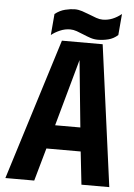

<svg xmlns="http://www.w3.org/2000/svg" viewBox="-58 -904 661 948"><g transform="rotate(5 272.5 -430.0)"><path d="M319 -612 227 -281H352ZM382 0 364 -163H194L148 0H5L224 -700H426L520 0ZM176 -828Q200 -847 227 -853.5Q254 -860 274 -860Q292 -860 310.5 -854Q329 -848 347.5 -840.5Q366 -833 383 -827Q400 -821 415 -821Q441 -821 464 -830.5Q487 -840 508 -857L499 -752Q478 -733 452 -726.5Q426 -720 400 -720Q381 -720 363 -726Q345 -732 327.5 -739.5Q310 -747 293 -753Q276 -759 260 -759Q234 -759 209 -748Q184 -737 167 -723Z"/></g></svg>

Font: Share
Style: Bold Italic
Weight: 700
Designer: Ralph du Carrois
Version: Version 1.002